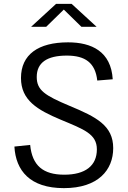

<svg xmlns="http://www.w3.org/2000/svg" viewBox="-20 -961 660 993"><path d="M483 -544.5 563 -551C554.5 -695 453.5 -742 332 -742C178 -742 88.5 -679 88.5 -557.5C88.5 -442 174 -392.5 294 -342C413.5 -292 481 -268.5 481 -188.5C481 -104 421.5 -57.5 312.5 -57.5C203.5 -57.5 146.5 -104 136 -211.5L54.5 -203C61.5 -78.5 135 12 310.5 12C488 12 565.5 -82 565.5 -195C565.5 -311.5 478.5 -356 340 -413.5C211.5 -467.5 170 -494.5 170 -563C170 -636.5 222.5 -673.5 325.5 -673.5C420.5 -673.5 473 -636.5 483 -544.5ZM141 -822.5H219L310 -911.5L401 -822.5H479.5L350.5 -941H270Z"/></svg>

Font: Monaspace Neon Light
Style: Regular
Weight: 300
Designer: Riley Cran & the Lettermatic Team
Foundry: Lettermatic
Version: Version 1.200 (Monaspace Neon)